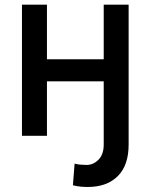

<svg xmlns="http://www.w3.org/2000/svg" viewBox="-20 -565 626 799"><path d="M175.4 -545.5V-318.5H411.6V-545.5H515.3V36.6Q515.3 123.2 470 168.1Q424.7 213.1 345.2 213.1Q328.8 213.1 314.5 211.6Q300.1 210.2 283.4 206L290.5 115.8Q300.1 119 315.7 120.2Q331.3 121.4 339.8 121.4Q368.6 121.4 390.1 99.4Q411.6 77.4 411.6 36.6V-226.6H175.4V0H71.4V-545.5Z"/></svg>

Font: Inter UI Medium
Style: Regular
Weight: 500
Designer: Rasmus Andersson
Foundry: rsms
Version: 3.2;8d6f07862